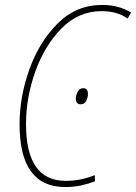

<svg xmlns="http://www.w3.org/2000/svg" viewBox="-20 -745 549 775"><path d="M363 -13V-38Q335 -27 306 -21Q277 -15 245 -15Q85 -15 85 -244Q85 -351 122.5 -456Q160 -561 228.5 -630.5Q297 -700 390 -700Q454 -700 495 -670L509 -694Q460 -725 392 -725Q288 -725 213.5 -651Q139 -577 99 -466Q59 -355 59 -243Q59 10 243 10Q278 10 307.5 3.5Q337 -3 363 -13ZM335 -366Q335 -389 316 -389Q301 -389 293.5 -374.5Q286 -360 286 -347Q286 -324 306 -324Q321 -324 328 -338Q335 -352 335 -366Z"/></svg>

Font: Noto Sans Display SemiCondensed Thin
Style: Italic
Weight: 250
Width: 4
Designer: Monotype Design team
Foundry: Monotype Imaging Inc.
Version: 1.000